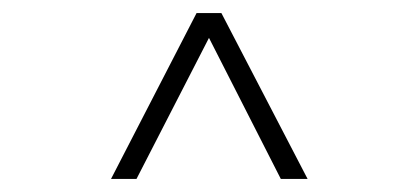

<svg xmlns="http://www.w3.org/2000/svg" viewBox="-20 -749 640 294"><path d="M150 -475 281 -729H319L451 -475H410L300 -691L189 -475Z"/></svg>

Font: Mona Sans ExtraLight
Style: Regular
Weight: 200
Designer: Deni Anggara
Foundry: GitHub
Version: Version 2.000